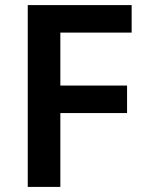

<svg xmlns="http://www.w3.org/2000/svg" viewBox="-20 -734 567 754"><path d="M217 0H89V-714H497V-606H217V-398H479V-290H217Z"/></svg>

Font: Noto Sans Khmer SemiBold
Style: Regular
Weight: 600
Version: Version 2.003